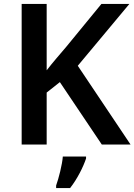

<svg xmlns="http://www.w3.org/2000/svg" viewBox="-20 -734 683 975"><path d="M643 0 375 -400 637 -714H495L317 -497C283 -457 248 -417 217 -377V-714H90V0H217V-264L284 -317L497 0ZM417 71V61H299C296 102 278 172 265 208V221H336C373 174 403 113 417 71Z"/></svg>

Font: Noto Sans Syriac SemiBold
Style: Regular
Weight: 600
Designer: Patrick Giasson and the Monotype Design Team
Foundry: Monotype Imaging Inc.
Version: Version 3.000